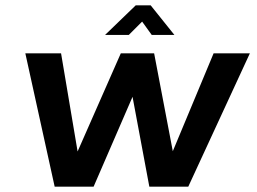

<svg xmlns="http://www.w3.org/2000/svg" viewBox="-20 -700 962 720"><path d="M917 -500 686 0H540L477 -337L331 0H185L75 -500H209L271 -132L433 -500H558L628 -133L781 -500ZM374 -569 489 -680H545L634 -569H549L513 -619L463 -569Z"/></svg>

Font: Kulim Park
Style: Bold Italic
Weight: 700
Italic angle: -8°
Designer: Noponies / Dale Sattler
Foundry: Noponies
Version: Version 1.000; ttfautohint (v1.8.3)